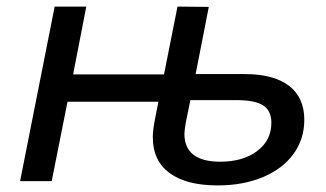

<svg xmlns="http://www.w3.org/2000/svg" viewBox="-20 -550 989 583"><path d="M904 -186Q904 -128 871.5 -83Q839 -38 779 -12.5Q719 13 641 13Q546 13 495 -24.5Q444 -62 444 -133Q444 -152 449 -180L461 -241H185L137 0H41L146 -530H242L202 -324H478L519 -530L614 -529L574 -325H724Q811 -325 857.5 -289.5Q904 -254 904 -186ZM804 -177Q804 -214 779 -230Q754 -246 698 -246H558L544 -177Q540 -153 540 -144Q540 -59 649 -59Q718 -59 761 -91.5Q804 -124 804 -177Z"/></svg>

Font: Montserrat Alternates Medium
Style: Italic
Weight: 500
Italic angle: -11.3°
Designer: Julieta Ulanovsky
Foundry: Julieta Ulanovsky
Version: Version 7.200